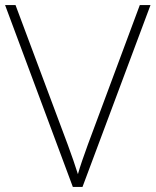

<svg xmlns="http://www.w3.org/2000/svg" viewBox="-20 -800 611 754"><path d="M571 -780 304 -66H266L0 -780H41L246 -232Q258 -200 268 -170.5Q278 -141 286 -116Q293 -141 302.5 -168.5Q312 -196 325 -232L529 -780Z"/></svg>

Font: Noto Sans Malayalam UI ExtraLight
Style: Regular
Weight: 200
Designer: Jelle Bosma - Monotype Design Team
Foundry: Monotype Imaging Inc.
Version: Version 2.104; ttfautohint (v1.8.4.7-5d5b)